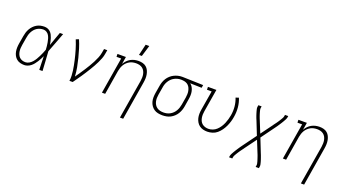

<svg xmlns="http://www.w3.org/2000/svg" viewBox="-64 -1463 4327 2393"><g transform="rotate(20 2100.0 -266.5)"><path d="M217 8Q189 8 162.5 1Q136 -6 115.5 -23Q95 -40 82.5 -63.5Q70 -87 65 -114Q60 -141 61 -169Q62 -197 67 -226L84 -326Q88 -351 95.5 -376Q103 -401 116.5 -425Q130 -449 149 -469Q168 -489 191.5 -503Q215 -517 241 -522.5Q267 -528 292 -528Q316 -528 336.5 -520Q357 -512 372.5 -497Q388 -482 397.5 -463Q407 -444 414 -423Q421 -402 425.5 -380.5Q430 -359 434 -337Q450 -383 466 -428.5Q482 -474 499 -520H542Q517 -454 492.5 -388Q468 -322 442 -257Q448 -193 450.5 -128.5Q453 -64 458 0H415Q413 -45 412 -90Q411 -135 410 -180Q400 -159 389 -138Q378 -117 365 -97Q352 -77 337 -58Q322 -39 303 -24Q284 -9 261.5 -0.5Q239 8 217 8ZM218 -30Q243 -30 266.5 -43.5Q290 -57 308 -77.5Q326 -98 339.5 -120.5Q353 -143 364.5 -166.5Q376 -190 386.5 -214Q397 -238 406 -263Q405 -287 402.5 -310.5Q400 -334 396 -357Q392 -380 385.5 -402.5Q379 -425 368 -444.5Q357 -464 337 -477Q317 -490 293 -490Q272 -490 250.5 -484.5Q229 -479 210 -467Q191 -455 176 -437.5Q161 -420 151 -400.5Q141 -381 135 -360.5Q129 -340 126 -319L109 -219Q105 -197 104 -175Q103 -153 106 -132Q109 -111 117.5 -91.5Q126 -72 140.5 -58Q155 -44 175.5 -37Q196 -30 218 -30Z M815 0Q820 -34 818.5 -68Q817 -102 812.5 -135Q808 -168 801.5 -200.5Q795 -233 788 -265Q781 -297 772.5 -328.5Q764 -360 755 -391Q746 -422 735 -452.5Q724 -483 712 -513L750 -528Q773 -475 790 -419.5Q807 -364 821.5 -307Q836 -250 847 -192Q858 -134 861 -73Q883 -105 904.5 -136Q926 -167 946.5 -199Q967 -231 987 -264Q1007 -297 1024 -330Q1041 -363 1055.5 -398Q1070 -433 1076 -468L1085 -520H1128L1119 -468Q1114 -436 1102 -405Q1090 -374 1075.5 -344Q1061 -314 1044.5 -284.5Q1028 -255 1010 -226Q992 -197 974 -168.5Q956 -140 936.5 -111.5Q917 -83 897.5 -55.5Q878 -28 858 0Z M1563 215 1649 -301Q1652 -324 1653 -347Q1654 -370 1649.5 -392Q1645 -414 1635 -433Q1625 -452 1607.5 -465.5Q1590 -479 1568 -484.5Q1546 -490 1523 -490Q1502 -490 1479.5 -485.5Q1457 -481 1437 -470Q1417 -459 1400 -442.5Q1383 -426 1371.5 -406.5Q1360 -387 1353 -366Q1346 -345 1342 -323L1289 0H1246L1326 -482H1264L1263 -520H1375L1359 -422Q1373 -447 1393 -468Q1413 -489 1437.5 -502.5Q1462 -516 1489 -522Q1516 -528 1542 -528Q1570 -528 1597 -521Q1624 -514 1644 -497Q1664 -480 1675.5 -456Q1687 -432 1692 -405.5Q1697 -379 1696 -351Q1695 -323 1690 -294L1606 215ZM1519 -600 1554 -748H1602L1557 -600Z M2049 8Q2019 8 1990 2Q1961 -4 1938.5 -19.5Q1916 -35 1900 -58Q1884 -81 1876.5 -108.5Q1869 -136 1869.5 -166Q1870 -196 1875 -226L1892 -326Q1896 -352 1905 -378Q1914 -404 1929 -427.5Q1944 -451 1965.5 -470.5Q1987 -490 2012 -502.5Q2037 -515 2063.5 -521.5Q2090 -528 2116 -528H2131L2399 -520L2393 -482L2240 -486Q2260 -471 2272.5 -448.5Q2285 -426 2290.5 -401Q2296 -376 2295.5 -349Q2295 -322 2290 -294L2274 -194Q2270 -168 2261 -142Q2252 -116 2237.5 -92Q2223 -68 2201.5 -48Q2180 -28 2155 -15Q2130 -2 2102.5 3Q2075 8 2049 8ZM2050 -30Q2071 -30 2093 -34.5Q2115 -39 2136 -50.5Q2157 -62 2174 -79Q2191 -96 2202.5 -116Q2214 -136 2221 -157.5Q2228 -179 2232 -201L2249 -301Q2252 -323 2253 -345Q2254 -367 2250 -387.5Q2246 -408 2237.5 -427Q2229 -446 2214 -460Q2199 -474 2179 -481Q2159 -488 2137 -489L2125 -490H2114Q2092 -490 2070.5 -484Q2049 -478 2028.5 -467Q2008 -456 1991.5 -439.5Q1975 -423 1963 -403Q1951 -383 1944 -362Q1937 -341 1934 -319L1917 -219Q1913 -196 1912.5 -172.5Q1912 -149 1917 -127Q1922 -105 1933.5 -86Q1945 -67 1963 -54Q1981 -41 2003.5 -35.5Q2026 -30 2050 -30Z M2644 8Q2615 8 2588 1Q2561 -6 2539.5 -22Q2518 -38 2504 -61.5Q2490 -85 2483.5 -112Q2477 -139 2477.5 -168Q2478 -197 2483 -226L2526 -482H2464L2463 -520H2575L2525 -219Q2521 -197 2520.5 -174Q2520 -151 2524 -129.5Q2528 -108 2537.5 -89Q2547 -70 2563.5 -56.5Q2580 -43 2601.5 -36.5Q2623 -30 2645 -30Q2674 -30 2702.5 -41Q2731 -52 2753.5 -73Q2776 -94 2793 -120Q2810 -146 2821.5 -173.5Q2833 -201 2841 -229.5Q2849 -258 2854 -286Q2864 -345 2858.5 -402.5Q2853 -460 2832 -512L2872 -525Q2895 -470 2901 -407Q2907 -344 2896 -280Q2891 -247 2881 -214Q2871 -181 2856.5 -149.5Q2842 -118 2821 -88.5Q2800 -59 2773 -36Q2746 -13 2711.5 -2.5Q2677 8 2644 8Z M3010 215 3013 197Q3016 181 3024 166Q3032 151 3040.5 136Q3049 121 3058 107Q3067 93 3076.5 78.5Q3086 64 3095.5 50Q3105 36 3115 23L3245 -155L3175 -332Q3169 -345 3163.5 -359Q3158 -373 3153.5 -386.5Q3149 -400 3144.5 -414Q3140 -428 3136 -442.5Q3132 -457 3129 -471.5Q3126 -486 3129 -502L3132 -520H3175L3172 -502Q3169 -487 3172 -473.5Q3175 -460 3178.5 -447Q3182 -434 3186 -421.5Q3190 -409 3194.5 -396Q3199 -383 3204 -370.5Q3209 -358 3214 -346L3275 -195L3389 -350Q3390 -352 3391.5 -354.5Q3393 -357 3395 -359Q3397 -362 3398.5 -364.5Q3400 -367 3403 -369V-370Q3411 -380 3418.5 -390.5Q3426 -401 3433.5 -412Q3441 -423 3447.5 -433.5Q3454 -444 3461 -455.5Q3468 -467 3474 -478.5Q3480 -490 3482 -502L3485 -520H3528L3525 -502Q3522 -486 3514 -471Q3506 -456 3497.5 -441Q3489 -426 3480 -412Q3471 -398 3461.5 -383.5Q3452 -369 3442.5 -355Q3433 -341 3423 -328L3293 -150L3363 27Q3369 40 3374 54Q3379 68 3384 81.5Q3389 95 3393.5 109Q3398 123 3402 137.5Q3406 152 3409 166.5Q3412 181 3409 197L3406 215H3363L3366 197Q3369 182 3366 168.5Q3363 155 3359.5 142Q3356 129 3351.5 116.5Q3347 104 3343 91Q3339 78 3334 65.5Q3329 53 3324 41L3263 -110L3149 45Q3148 47 3146.5 49.5Q3145 52 3143 54Q3141 57 3139 59.5Q3137 62 3135 64V65Q3127 75 3119.5 85.5Q3112 96 3104.5 107Q3097 118 3090.5 128.5Q3084 139 3077 150.5Q3070 162 3064 173.5Q3058 185 3056 197L3053 215Z M3963 215 4049 -301Q4052 -324 4053 -347Q4054 -370 4049.5 -392Q4045 -414 4035 -433Q4025 -452 4007.5 -465.5Q3990 -479 3968 -484.5Q3946 -490 3923 -490Q3902 -490 3879.5 -485.5Q3857 -481 3837 -470Q3817 -459 3800 -442.5Q3783 -426 3771.5 -406.5Q3760 -387 3753 -366Q3746 -345 3742 -323L3689 0H3646L3726 -482H3664L3663 -520H3775L3759 -422Q3773 -447 3793 -468Q3813 -489 3837.5 -502.5Q3862 -516 3889 -522Q3916 -528 3942 -528Q3970 -528 3997 -521Q4024 -514 4044 -497Q4064 -480 4075.5 -456Q4087 -432 4092 -405.5Q4097 -379 4096 -351Q4095 -323 4090 -294L4006 215Z"/></g></svg>

Font: Iosevka Etoile Extralight
Style: Italic
Weight: 200
Italic angle: -9°
Designer: Belleve Invis
Foundry: Belleve Invis
Version: Version 22.1.2; ttfautohint (v1.8.4)